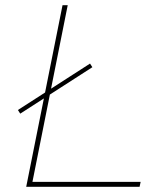

<svg xmlns="http://www.w3.org/2000/svg" viewBox="-20 -720 620 740"><path d="M221 -700H241L105 -19H522L518 0H81ZM49 -296 327 -475 336 -461 58 -282Z"/></svg>

Font: Montserrat Alternates Thin
Style: Italic
Weight: 250
Italic angle: -11.3°
Designer: Julieta Ulanovsky
Foundry: Julieta Ulanovsky
Version: Version 7.200